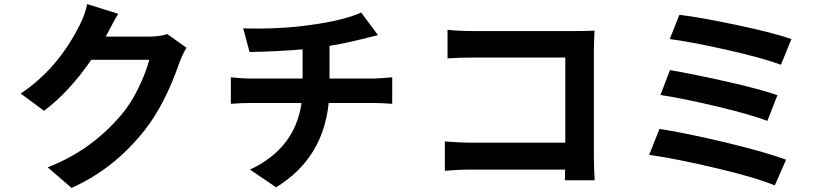

<svg xmlns="http://www.w3.org/2000/svg" viewBox="-20 -855 4040 934"><path d="M794 -689 887 -623Q866 -586 853 -551Q782 -346 684 -222Q535 -33 328 59L212 -41Q422 -122 569 -295Q616 -350 653 -426Q690 -502 706 -564H424Q315 -406 194 -316L81 -400Q260 -520 365 -728Q393 -780 404 -835L555 -788Q542 -767 524 -732.5Q506 -698 503 -693L494 -677H707Q755 -677 794 -689Z M1583 -473H1797Q1822 -473 1888 -479V-350Q1834 -354 1800 -354H1579Q1551 -83 1323 56L1196 -30Q1415 -132 1447 -354H1196Q1155 -354 1103 -350V-479Q1157 -473 1195 -473H1452V-615Q1323 -604 1194 -602L1163 -717Q1344 -712 1494 -734Q1653 -756 1737 -794L1819 -684Q1800 -680 1774 -673Q1748 -666 1742 -665Q1654 -643 1583 -632Z M2873 22H2728Q2729 6 2729 -30H2273Q2210 -30 2144 -24V-167Q2214 -161 2269 -161H2730V-575H2281Q2213 -575 2157 -571V-710Q2212 -704 2280 -704H2784Q2838 -704 2872 -706Q2869 -637 2869 -614V-96Q2869 -38 2873 22Z M3285 -783Q3391 -770 3566 -733Q3741 -696 3830 -665L3779 -540Q3694 -572 3520 -611.5Q3346 -651 3238 -665ZM3239 -514Q3361 -493 3518 -457.5Q3675 -422 3762 -392L3713 -267Q3631 -298 3472.5 -336Q3314 -374 3193 -393ZM3188 -228Q3322 -207 3513.5 -161Q3705 -115 3804 -78L3749 47Q3655 8 3464.5 -37Q3274 -82 3138 -102Z"/></svg>

Font: Noto Sans Korean Bold
Style: Bold
Weight: 700
Designer: Ryoko NISHIZUKA  (kana & ideographs); Paul D. Hunt (Latin, Greek & Cyrillic); Wenlong ZHANG  (bopomofo); Sandoll Communi
Foundry: Adobe Systems Incorporated
Version: Version 1.000;PS 1;hotconv 1.0.78;makeotf.lib2.5.61930